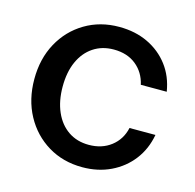

<svg xmlns="http://www.w3.org/2000/svg" viewBox="-84 -606 711 701"><g transform="rotate(15 271.5 -255.0)"><path d="M285 10Q212 10 155 -24.5Q98 -59 65.5 -119Q33 -179 33 -256Q33 -333 65.5 -392.5Q98 -452 155 -486Q212 -520 284 -520Q345 -520 393 -497Q441 -474 472 -433Q503 -392 512 -336H414Q404 -381 370.5 -408Q337 -435 286 -435Q242 -435 209 -413Q176 -391 158 -351Q140 -311 140 -256Q140 -202 158 -161Q176 -120 209 -97.5Q242 -75 287 -75Q336 -75 370.5 -101.5Q405 -128 415 -173H513Q503 -118 471.5 -77Q440 -36 392 -13Q344 10 285 10Z"/></g></svg>

Font: Instrument Sans Medium
Style: Regular
Weight: 500
Designer: Rodrigo Fuenzalida
Foundry: fragTYPE
Version: Version 1.000;gftools[0.9.28]